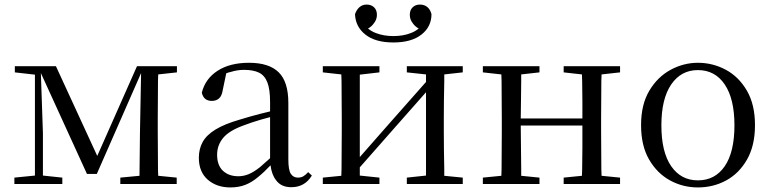

<svg xmlns="http://www.w3.org/2000/svg" viewBox="-20 -806 3376 841"><path d="M361 -44 159 -486 168 -223V-37L253 -28V0H43V-28L133 -37V-479L45 -489V-516H225L406 -123L580 -516H755V-489L673 -480Q673 -467 672 -451Q672 -410 671.5 -366Q671 -322 671 -288V-229Q671 -194 671.5 -150Q672 -106 672 -65Q673 -49 673 -36L754 -28V0H507V-28L591 -36L593 -222L598 -486L404 -44Z M989 15Q929 15 890 -19Q851 -53 851 -115Q851 -154 868 -184.5Q885 -215 924.5 -239Q964 -263 1030 -282Q1072 -295 1118 -307Q1141 -313 1163 -318V-359Q1163 -415 1151 -445.5Q1139 -476 1114 -488Q1089 -500 1049 -500Q1020 -500 991 -491Q981 -489 971 -485L956 -413Q952 -386 939.5 -375Q927 -364 908 -364Q872 -364 864 -400Q879 -461 933 -496Q987 -531 1071 -531Q1158 -531 1200.5 -489.5Q1243 -448 1243 -355V-108Q1243 -61 1254 -44.5Q1265 -28 1285 -28Q1298 -28 1308 -33.5Q1318 -39 1330 -52L1346 -37Q1330 -11 1307.5 1.5Q1285 14 1256 14Q1211 14 1189 -17Q1170 -41 1165 -82Q1137 -52 1111 -31Q1084 -8 1055 3.5Q1026 15 989 15ZM1163 -293Q1143 -287 1123 -282Q1082 -270 1048 -257Q984 -234 957.5 -202Q931 -170 931 -128Q931 -82 956.5 -58Q982 -34 1024 -34Q1047 -34 1069 -43Q1091 -52 1119 -74Q1138 -90 1163 -113Z M1394 0V-28L1475 -36Q1476 -49 1476 -65Q1476 -106 1476.5 -150Q1477 -194 1477 -229V-288Q1477 -322 1476.5 -366Q1476 -410 1476 -451Q1476 -467 1475 -480L1394 -489V-516H1642V-489L1556 -479V-118L1686 -266L1846 -447V-480L1762 -489V-516H2007V-489L1926 -480Q1926 -467 1926 -451Q1925 -410 1924.5 -366Q1924 -322 1924 -288V-229Q1924 -194 1924.5 -150Q1925 -106 1926 -65Q1926 -49 1926 -36L2007 -28V0H1762V-28L1846 -37V-402L1711 -249L1556 -73V-37L1642 -28V0ZM1703 -620Q1624 -620 1580.5 -654.5Q1537 -689 1535 -744Q1542 -764 1555 -775Q1568 -786 1586 -786Q1606 -786 1618.5 -774Q1631 -762 1631 -741Q1631 -720 1617 -703Q1608 -690 1592 -681Q1608 -668 1627 -661Q1661 -648 1703 -648Q1746 -648 1779 -661Q1798 -668 1814 -681Q1798 -690 1789 -703Q1775 -720 1775 -741Q1775 -762 1787.5 -774Q1800 -786 1819 -786Q1839 -786 1852 -775Q1865 -764 1870 -744Q1870 -689 1826 -654.5Q1782 -620 1703 -620Z M2095 0V-28L2176 -36Q2177 -49 2177 -65Q2177 -106 2177.5 -150Q2178 -194 2178 -229V-288Q2178 -322 2177.5 -366Q2177 -410 2177 -451Q2177 -467 2176 -480L2095 -489V-516H2343V-489L2263 -480Q2263 -467 2263 -450Q2262 -409 2262 -363Q2261 -322 2261 -287H2531Q2531 -322 2531 -363Q2530 -409 2530 -450Q2530 -467 2529 -480L2449 -489V-516H2696V-489L2615 -480Q2615 -467 2614 -451Q2614 -410 2613.5 -366Q2613 -322 2613 -288V-229Q2613 -194 2613.5 -150Q2614 -106 2614 -65Q2615 -49 2615 -36L2696 -28V0H2449V-28L2529 -36Q2530 -50 2530 -66Q2530 -108 2531 -159Q2531 -208 2531 -256H2261Q2261 -208 2262 -159Q2262 -108 2263 -66Q2263 -50 2263 -36L2343 -28V0Z M3037 15Q2971 15 2914.5 -16Q2858 -47 2823 -107.5Q2788 -168 2788 -258Q2788 -348 2824 -408.5Q2860 -469 2917 -500Q2974 -531 3037 -531Q3102 -531 3159 -500.5Q3216 -470 3251.5 -409Q3287 -348 3287 -258Q3287 -168 3252 -107Q3217 -46 3160.5 -15.5Q3104 15 3037 15ZM3037 -16Q3112 -16 3154.5 -78Q3197 -140 3197 -257Q3197 -373 3154.5 -436Q3112 -499 3037 -499Q2963 -499 2920 -436Q2877 -373 2877 -257Q2877 -140 2920 -78Q2963 -16 3037 -16Z"/></svg>

Font: Early Summer Mincho
Style: Regular
Weight: 400
Designer: GuiWonder
Version: Version 1.002